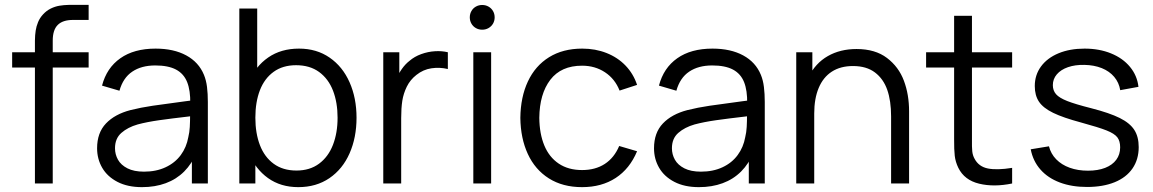

<svg xmlns="http://www.w3.org/2000/svg" viewBox="-20 -755 4746 790"><path d="M123.7 -588Q124 -611.3 126.8 -629Q129.5 -646.7 136.6 -663.9Q143.7 -681.2 157 -695.7Q171.3 -711.2 188.8 -719.8Q206.2 -728.3 224.2 -731.4Q242.3 -734.5 265.2 -735H275.7H344.7V-673H280.7Q238 -673 217.5 -652.3Q197 -631.7 197 -588V0H123.7V-580ZM30 -540H344.7V-477H30Z M379.5 -145Q379.5 -208.7 416 -247Q452.5 -285.3 516.8 -302Q559.2 -312.7 608.2 -319.9Q657.2 -327.2 741.5 -338.2Q766.5 -341.2 789.2 -344.3L762.8 -328.7Q763.8 -382.8 750 -417.3Q736.2 -451.8 704.2 -468.8Q672.2 -485.7 618.8 -485.7Q562 -485.7 524.2 -460.2Q486.3 -434.7 471.5 -381.7L399.8 -402.7Q418.8 -475.7 475.2 -515.3Q531.5 -555 620.2 -555Q694.7 -555 746.2 -527.1Q797.8 -499.2 819.2 -447Q828.3 -425 831.8 -397.1Q835.2 -369.2 835.2 -335.3V0H769.5V-135.7L788.5 -127.3Q769.8 -81.3 737.8 -49.3Q705.8 -17.3 661.9 -1.2Q618 15 564.2 15Q505.2 15 463.4 -6.6Q421.7 -28.2 400.6 -64.5Q379.5 -100.8 379.5 -145ZM754.8 -190.7Q759.7 -210.3 760.9 -232.8Q762.2 -255.2 762.2 -285.5V-294.7L790.2 -280L756.5 -275.7Q683.8 -267.3 634.5 -260.3Q585.2 -253.3 546.5 -243Q505.7 -231.3 479.4 -208.2Q453.2 -185.2 453.2 -145Q453.2 -119.8 465.4 -97.9Q477.7 -76 504.5 -62.3Q531.3 -48.7 572.5 -48.7Q622.7 -48.7 661.3 -66.8Q700 -84.8 723.8 -117Q747.5 -149.2 754.8 -190.7Z M977 -270.7Q977 -353.3 1003.9 -417.7Q1030.8 -482 1083.6 -518.5Q1136.3 -555 1210.3 -555Q1282.7 -555 1336.2 -518Q1389.8 -481 1418.4 -416.3Q1447 -351.7 1447 -270.7Q1447 -189.2 1418.4 -124.2Q1389.8 -59.2 1335.6 -22.1Q1281.3 15 1207.3 15Q1135 15 1082.9 -22.2Q1030.8 -59.5 1003.9 -124.2Q977 -188.8 977 -270.7ZM964.7 -720H1038.3V-406.7H1030.7V0H964.7ZM1369 -270.7Q1369 -333.2 1350.2 -382Q1331.3 -430.8 1293 -458.8Q1254.7 -486.7 1198.3 -486.7Q1143.5 -486.7 1105.8 -459.4Q1068.2 -432.2 1049.4 -383.7Q1030.7 -335.2 1030.7 -270.7Q1030.7 -206.7 1049.5 -157.7Q1068.3 -108.7 1106.3 -81Q1144.3 -53.3 1200 -53.3Q1254.8 -53.3 1292.8 -81.5Q1330.8 -109.7 1349.9 -158.8Q1369 -208 1369 -270.7Z M1557 -540H1623V-410L1610 -427Q1619 -450.7 1633.4 -471.1Q1647.8 -491.5 1665 -504.7Q1685.3 -522.3 1713.2 -532.4Q1741 -542.5 1769.7 -544.2Q1798.3 -546 1822.7 -540V-471Q1789.3 -479 1755.2 -474Q1721.2 -469 1693.3 -446.7Q1667.7 -426.7 1653.8 -398.4Q1640 -370.2 1635.3 -340.2Q1630.7 -310.3 1630.7 -269.3V0H1557Z M1927.5 -540H2000.8V0H1927.5ZM1913 -683.5Q1913 -697.8 1919.7 -709.5Q1926.3 -721.2 1938 -727.8Q1949.7 -734.5 1964.2 -734.5Q1978.3 -734.5 1990.1 -727.8Q2001.8 -721.2 2008.6 -709.5Q2015.3 -697.8 2015.3 -683.5Q2015.3 -669.5 2008.6 -657.8Q2001.8 -646.2 1990.1 -639.5Q1978.3 -632.8 1964.2 -632.8Q1949.7 -632.8 1938 -639.5Q1926.3 -646.2 1919.7 -657.8Q1913 -669.5 1913 -683.5Z M2121 -270Q2122 -355.7 2152.1 -419.9Q2182.2 -484.2 2239.2 -519.6Q2296.3 -555 2375.7 -555Q2429.7 -555 2475.6 -536.9Q2521.5 -518.8 2553.9 -485.1Q2586.3 -451.3 2601.3 -405.7L2529.3 -382.3Q2510.3 -430.5 2469.3 -457.6Q2428.3 -484.7 2375 -484.7Q2288.7 -484.7 2244.3 -426.7Q2200 -368.7 2199 -270Q2199.7 -204.5 2219.7 -156.3Q2239.7 -108.2 2279 -81.8Q2318.3 -55.3 2375 -55.3Q2429.7 -55.3 2468.4 -80.5Q2507.2 -105.7 2527.7 -154.3L2601.3 -132.7Q2571.3 -60.7 2513.3 -22.8Q2455.3 15 2375 15Q2295.3 15 2238.4 -21Q2181.5 -57 2151.8 -121.4Q2122 -185.8 2121 -270Z M2671 -145Q2671 -208.7 2707.5 -247Q2744 -285.3 2808.3 -302Q2850.7 -312.7 2899.7 -319.9Q2948.7 -327.2 3033 -338.2Q3058 -341.2 3080.7 -344.3L3054.3 -328.7Q3055.3 -382.8 3041.5 -417.3Q3027.7 -451.8 2995.7 -468.8Q2963.7 -485.7 2910.3 -485.7Q2853.5 -485.7 2815.7 -460.2Q2777.8 -434.7 2763 -381.7L2691.3 -402.7Q2710.3 -475.7 2766.7 -515.3Q2823 -555 2911.7 -555Q2986.2 -555 3037.8 -527.1Q3089.3 -499.2 3110.7 -447Q3119.8 -425 3123.2 -397.1Q3126.7 -369.2 3126.7 -335.3V0H3061V-135.7L3080 -127.3Q3061.3 -81.3 3029.3 -49.3Q2997.3 -17.3 2953.4 -1.2Q2909.5 15 2855.7 15Q2796.7 15 2754.9 -6.6Q2713.2 -28.2 2692.1 -64.5Q2671 -100.8 2671 -145ZM3046.3 -190.7Q3051.2 -210.3 3052.4 -232.8Q3053.7 -255.2 3053.7 -285.5V-294.7L3081.7 -280L3048 -275.7Q2975.3 -267.3 2926 -260.3Q2876.7 -253.3 2838 -243Q2797.2 -231.3 2770.9 -208.2Q2744.7 -185.2 2744.7 -145Q2744.7 -119.8 2756.9 -97.9Q2769.2 -76 2796 -62.3Q2822.8 -48.7 2864 -48.7Q2914.2 -48.7 2952.8 -66.8Q2991.5 -84.8 3015.2 -117Q3039 -149.2 3046.3 -190.7Z M3489.8 -483.3Q3438.2 -483.3 3402.6 -460.2Q3367 -437.2 3348.6 -393.2Q3330.2 -349.3 3330.2 -288L3278.2 -299.7Q3278.2 -380.7 3306.7 -437.9Q3335.2 -495.2 3386.1 -524.2Q3437 -553.3 3504.2 -553.3Q3581.2 -553.3 3629.6 -516.5Q3678 -479.7 3699.2 -422.8Q3720.5 -366 3720.5 -297V0H3646.5V-275.7Q3646.5 -340 3630.7 -385.3Q3614.8 -430.7 3579.9 -457Q3545 -483.3 3489.8 -483.3ZM3256.2 -540H3322.5V-407H3330.2V0H3256.2Z M3923.2 -64.3Q3911.3 -88.8 3908.4 -113.8Q3905.5 -138.8 3905.8 -181.5V-195.7V-690H3979.2V-198.3V-182.3Q3978.7 -149.8 3980.4 -132.6Q3982.2 -115.3 3990.2 -101.3Q4007.3 -69.3 4044.7 -61.8Q4082 -54.3 4144.5 -64.3V0Q4069.5 15.5 4008.8 0.8Q3948.2 -13.8 3923.2 -64.3ZM3790.5 -540H4144.5V-477H3790.5Z M4221 -140.7 4296 -153Q4303.8 -122.2 4325.8 -99.6Q4347.8 -77 4381.4 -64.8Q4415 -52.7 4456.7 -52.7Q4497.2 -52.7 4527.1 -64.3Q4557 -76 4573 -97.7Q4589 -119.3 4589 -148.7Q4589 -174.7 4577.4 -189.9Q4565.8 -205.2 4533.2 -218.2Q4500.7 -231.2 4429 -250.7Q4354.3 -270.7 4313.3 -290.7Q4272.3 -310.7 4255 -336.5Q4237.7 -362.3 4237.7 -401Q4237.7 -446.5 4263.3 -481.5Q4289 -516.5 4335.5 -535.8Q4382 -555 4442.7 -555Q4503 -555 4551.4 -535.3Q4599.8 -515.7 4629.4 -479.9Q4659 -444.2 4664.3 -397.7L4589.3 -384Q4584.2 -415.3 4564.5 -438.7Q4544.8 -462 4513.3 -474.7Q4481.8 -487.3 4441.7 -488Q4403.7 -488.8 4374.2 -478.6Q4344.8 -468.3 4328.4 -449.1Q4312 -429.8 4312 -404.7Q4312 -382.5 4325.2 -367.4Q4338.3 -352.3 4371.5 -339.2Q4404.7 -326.2 4470 -309.7Q4545.7 -290.3 4587.5 -269.4Q4629.3 -248.5 4647.3 -220.3Q4665.3 -192.2 4665.3 -149.7Q4665.3 -99 4639.8 -61.9Q4614.3 -24.8 4566.3 -5.2Q4518.3 14.3 4452.7 14.3Q4389.8 14.3 4340.8 -4.1Q4291.8 -22.5 4261.1 -57.3Q4230.3 -92.2 4221 -140.7Z"/></svg>

Font: Tap Sans
Style: Regular
Weight: 400
Designer: Tap Payments
Foundry: Tap Payments
Version: Version 1.001;Glyphs 3.1.2 (3151)